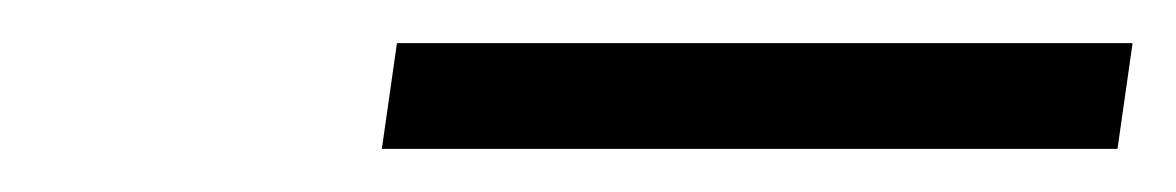

<svg xmlns="http://www.w3.org/2000/svg" viewBox="-20 -695 545 89"><path d="M157 -626H498L505 -675H164Z"/></svg>

Font: Jost* 300 Light Italic
Style: Italic
Weight: 300
Italic angle: -10°
Version: Version 3.200; ttfautohint (v0.97) -l 8 -r 50 -G 200 -x 14 -